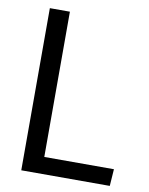

<svg xmlns="http://www.w3.org/2000/svg" viewBox="-83 -789 659 849"><g transform="rotate(10 247.0 -364.0)"><path d="M71.6 -728H161.6V-75.8H474.3L469 0H71.6Z"/></g></svg>

Font: Murecho Thin
Style: Regular
Weight: 100
Designer: Neil Summerour
Foundry: Positype
Version: Version 1.010